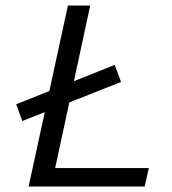

<svg xmlns="http://www.w3.org/2000/svg" viewBox="-20 -678 625 698"><path d="M84 0 227 -658H308L166 0ZM110 0 125 -67H521L506 0ZM61 -238 39 -299 397 -442 420 -380Z"/></svg>

Font: Ysabeau Infant Medium
Style: Italic
Weight: 500
Italic angle: -12°
Designer: Christian Thalmann (Catharsis Fonts)
Version: Version 2.001;gftools[0.9.30]; featfreeze: ss01,ss02,lnum